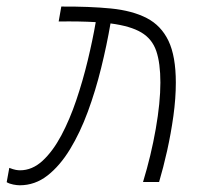

<svg xmlns="http://www.w3.org/2000/svg" viewBox="-24 -547 630 577"><path d="M405.8 0Q430.2 -80.1 444.1 -159.7Q458 -239.3 458 -298.8Q458 -357.4 445.6 -393.8Q433.1 -430.2 400.6 -449.5Q368.2 -468.8 308.1 -476.6Q296.9 -411.1 280 -342.8Q263.2 -274.4 240 -211.4Q216.8 -148.4 186.5 -98.6Q156.2 -48.8 118.7 -19.5Q81.1 9.8 35.2 9.8Q27.3 9.8 15.9 7.6Q4.4 5.4 -3.9 0.5L3.9 -42.5Q16.6 -37.6 23.9 -36.4Q31.2 -35.2 36.1 -35.2Q72.8 -35.2 103.8 -63.7Q134.8 -92.3 160.2 -139.9Q185.5 -187.5 205.3 -246.1Q225.1 -304.7 239.7 -365.5Q254.4 -426.3 263.7 -480.5Q239.7 -481.9 211.9 -482.4Q184.1 -482.9 152.3 -482.4L160.2 -527.3Q245.1 -527.8 309.3 -521.5Q373.5 -515.1 417 -492.7Q460.4 -470.2 482.4 -424.1Q504.4 -377.9 504.4 -298.8Q504.4 -251.5 497.1 -198.5Q489.7 -145.5 478.3 -94.2Q466.8 -43 454.1 0Z"/></svg>

Font: Cascadia Mono ExtraLight
Style: Italic
Weight: 200
Italic angle: -10°
Monospace: yes
Designer: Aaron Bell
Foundry: Saja Typeworks
Version: Version 2404.023; ttfautohint (v1.8.4)